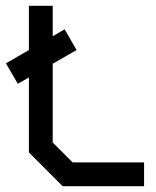

<svg xmlns="http://www.w3.org/2000/svg" viewBox="-37 -641 536 661"><path d="M459 0H178.7L62.5 -116.2V-621.1H144.5V-150.4L212.9 -82H459ZM-16.6 -422.9 185.5 -540Q199.2 -516.6 226.6 -468.8Q159.2 -429.7 24.4 -352.5Z"/></svg>

Font: mr_KirucoupageG
Style: Regular
Weight: 400
Designer: Jan Henkel
Version: Version 1.00 May 25, 2020, initial release